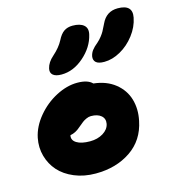

<svg xmlns="http://www.w3.org/2000/svg" viewBox="-115 -868 892 978"><g transform="rotate(-15 331.5 -379.0)"><path d="M459 -524.9Q428.2 -524.9 415.5 -536.4Q402.8 -547.9 405.8 -567.9Q409.2 -585 419.4 -598.6Q429.7 -612.3 450.2 -628.9Q462.9 -640.1 473.1 -653.3Q483.4 -666.5 488.8 -676.3Q494.1 -686 504.4 -707Q506.8 -711.4 507.8 -713.9Q534.2 -771 594.2 -771Q674.3 -771 661.1 -704.1Q651.9 -656.7 619.9 -615Q587.9 -573.2 544.7 -549.1Q501.5 -524.9 459 -524.9ZM231.9 -519Q200.7 -519 186.8 -531.5Q172.9 -543.9 178.2 -565.9Q185.1 -596.2 215.8 -623Q252.4 -655.3 270 -689Q285.2 -719.7 304 -732.4Q322.8 -745.1 349.1 -745.1Q389.2 -745.1 408.7 -728Q428.2 -710.9 419.9 -678.2Q405.3 -615.7 350.1 -567.4Q294.9 -519 231.9 -519ZM270 13.2Q208.5 13.2 158.2 -7.8Q107.9 -28.8 77.1 -63.5Q46.4 -98.1 33.7 -143.8Q21 -189.5 30.8 -238.8Q42.5 -295.9 85.2 -347.2Q127.9 -398.4 185.3 -428.2Q242.7 -458 296.9 -458Q352.5 -458 376 -433.1Q443.8 -425.8 488.8 -389.9Q533.7 -354 549.1 -301.5Q564.5 -249 551.8 -189Q532.2 -91.3 455.1 -39.1Q377.9 13.2 270 13.2ZM194.8 -208Q189.5 -183.1 213.9 -168Q238.3 -152.8 284.2 -152.8Q324.2 -152.8 353.3 -170.7Q382.3 -188.5 388.2 -216.8Q393.1 -243.7 374.3 -259.8Q355.5 -275.9 320.8 -275.9Q308.6 -275.9 295.9 -270Q283.2 -264.2 275.4 -258.1Q267.6 -252 248 -235.8Q223.6 -213.9 195.8 -209Z"/></g></svg>

Font: Shantell Sans Irregular Bouncy
Style: Italic
Weight: 800
Italic angle: -11.31°
Designer: Stephen Nixon, Anya Danilova, Shantell Martin
Foundry: Arrow Type
Version: Version 1.006;[9816181b4]